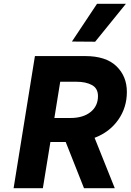

<svg xmlns="http://www.w3.org/2000/svg" viewBox="-20 -997 692 1017"><path d="M481 -267 588 0H425L328 -245H247L207 0H52L165 -700H431Q541 -700 596.5 -646.5Q652 -593 652 -510Q652 -427 606 -362Q560 -297 481 -267ZM268 -372H353Q420 -372 459.5 -403.5Q499 -435 499 -488Q499 -529 467 -546.5Q435 -564 385 -564H299ZM361 -777 494 -977H647L484 -776Z"/></svg>

Font: Be Vietnam ExtraBold
Style: Italic
Weight: 800
Italic angle: -9.778°
Designer: Gabriel Lam
Foundry: TypeRant
Version: Version 3.000